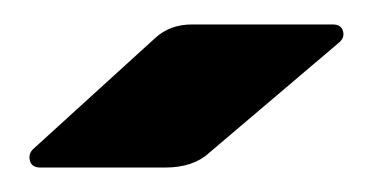

<svg xmlns="http://www.w3.org/2000/svg" viewBox="-20 -563 301 157"><path d="M13 -426Q6 -426 4.5 -431.5Q3 -437 7 -441L107 -532Q119 -543 137 -543H252Q259 -543 260.5 -537.5Q262 -532 257 -528L151 -438Q138 -426 115 -426Z"/></svg>

Font: Zain Black
Style: Regular
Weight: 900
Designer: Zain,Boutros
Foundry: Mobile Telecommunications Company (Zain), 2024
Version: Version 1.50; ttfautohint (v1.8.4)